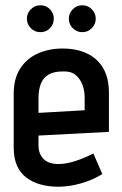

<svg xmlns="http://www.w3.org/2000/svg" viewBox="-20 -695 461 728"><path d="M133 -675Q112 -675 97 -660Q82 -645 82 -624Q82 -603 97 -588Q112 -573 133 -573Q155 -573 169.5 -588Q184 -603 184 -624Q184 -645 169.5 -660Q155 -675 133 -675ZM292 -675Q271 -675 256 -660Q241 -645 241 -624Q241 -603 256 -588Q271 -573 292 -573Q313 -573 328 -588Q343 -603 343 -624Q343 -645 328 -660Q313 -675 292 -675ZM126 -144V-181L393 -195V-343Q393 -399 371.5 -436Q350 -473 310.5 -492Q271 -511 217 -511Q165 -511 123 -492Q81 -473 56.5 -435Q32 -397 32 -340V-135Q32 -95 44.5 -67Q57 -39 80 -21.5Q103 -4 134 4.5Q165 13 201 13Q243 13 288 0Q333 -13 368 -35L334 -113Q301 -96 266 -84.5Q231 -73 201 -73Q184 -73 170 -77.5Q156 -82 146.5 -91Q137 -100 131.5 -113Q126 -126 126 -144ZM301 -325V-277L126 -267V-322Q126 -354 134.5 -376.5Q143 -399 163 -411.5Q183 -424 216 -424Q247 -426 265 -412Q283 -398 292 -375Q301 -352 301 -325Z"/></svg>

Font: Advent Pro SemiBold
Style: Regular
Weight: 600
Designer: VivaRado, Andreas Kalpakidis
Foundry: VivaRado, Andreas Kalpakidis
Version: Version 3.000